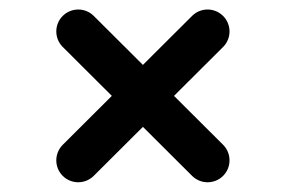

<svg xmlns="http://www.w3.org/2000/svg" viewBox="-20 -461 586 394"><path d="M374.2 -428.4C374.2 -428.4 374.2 -428.4 374.2 -428.4C285.7 -340.2 197.3 -252 108.8 -163.9C91.2 -146.3 91.1 -117.8 108.6 -100.2C126.2 -82.6 154.7 -82.6 172.3 -100.1C172.3 -100.1 172.3 -100.1 172.3 -100.1C260.8 -188.3 349.3 -276.4 437.8 -364.6C455.4 -382.1 455.4 -410.6 437.9 -428.2C420.3 -445.8 391.8 -445.9 374.2 -428.4ZM108.8 -364.6C108.8 -364.6 108.8 -364.6 108.8 -364.6C197.3 -276.4 285.7 -188.3 374.2 -100.1C391.8 -82.6 420.3 -82.6 437.9 -100.2C455.4 -117.8 455.4 -146.3 437.8 -163.9C437.8 -163.9 437.8 -163.9 437.8 -163.9C349.3 -252 260.8 -340.2 172.3 -428.4C154.7 -445.9 126.2 -445.8 108.6 -428.2C91.1 -410.6 91.2 -382.1 108.8 -364.6Z"/></svg>

Font: FRB American Cursive Guidelines Black
Style: Bold Italic
Weight: 900
Italic angle: -25°
Version: Version 2.0;Modular Font Editor K font №1